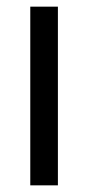

<svg xmlns="http://www.w3.org/2000/svg" viewBox="-20 -557 265 577"><path d="M154 0V-537H71V0Z"/></svg>

Font: Noto Sans Gurmukhi UI Condensed
Style: Regular
Weight: 400
Width: 3
Designer: Jelle Bosma - Monotype Design Team
Foundry: Monotype Imaging Inc.
Version: Version 2.004